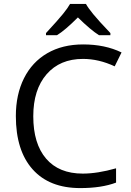

<svg xmlns="http://www.w3.org/2000/svg" viewBox="-20 -951 671 981"><path d="M404 -650Q286 -650 218 -571.5Q150 -493 150 -357Q150 -217 215.5 -140.5Q281 -64 403 -64Q478 -64 573 -91V-18Q499 10 390 10Q232 10 146.5 -86Q61 -182 61 -358Q61 -468 102.5 -551Q144 -634 221.5 -679Q299 -724 405 -724Q517 -724 601 -683L566 -612Q485 -650 404 -650ZM215 -782Q277 -849 302 -880Q327 -911 338 -931H419Q430 -911 456.5 -878.5Q483 -846 544 -782V-771H486Q443 -798 378 -862Q312 -796 271 -771H215Z"/></svg>

Font: Stephens Clock
Style: Regular
Weight: 400
Designer: Peter Wiegel (catfonts.de) with slight modifications by DT1.org
Version: Version 0.9.1